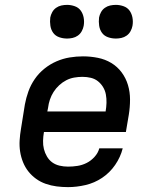

<svg xmlns="http://www.w3.org/2000/svg" viewBox="-20 -759 640 787"><path d="M259 8Q235 8 212 5Q189 2 167.5 -5.5Q146 -13 128 -26Q110 -39 96.5 -56Q83 -73 74.5 -94Q66 -115 62.5 -137.5Q59 -160 60.5 -184Q62 -208 66 -231L82 -331Q87 -358 96.5 -384.5Q106 -411 122.5 -435Q139 -459 162 -477.5Q185 -496 211.5 -507.5Q238 -519 265.5 -523.5Q293 -528 320 -528Q351 -528 381 -522Q411 -516 436 -501Q461 -486 478.5 -462.5Q496 -439 504.5 -410.5Q513 -382 513 -351Q513 -320 508 -289L496 -218H160V-217Q157 -200 156.5 -182Q156 -164 160 -148Q164 -132 172.5 -117.5Q181 -103 194 -93.5Q207 -84 224 -80Q241 -76 259 -76Q278 -76 297.5 -79Q317 -82 335 -91Q353 -100 367.5 -116Q382 -132 387 -151H483Q474 -115 452 -83Q430 -51 398.5 -30Q367 -9 330.5 -0.5Q294 8 259 8ZM413 -302V-303Q416 -320 416.5 -337.5Q417 -355 414 -371.5Q411 -388 402.5 -402Q394 -416 381.5 -426Q369 -436 352.5 -440Q336 -444 318 -444Q301 -444 284 -441Q267 -438 251.5 -430Q236 -422 222.5 -409.5Q209 -397 199.5 -382Q190 -367 184.5 -350.5Q179 -334 177 -317L174 -302ZM455 -601Q438 -601 422.5 -606.5Q407 -612 398 -624.5Q389 -637 386.5 -653.5Q384 -670 386 -687Q388 -698 394 -709Q400 -720 410 -727Q420 -734 431.5 -736.5Q443 -739 455 -739Q471 -739 486.5 -733.5Q502 -728 511 -715.5Q520 -703 523 -686.5Q526 -670 523 -653Q521 -642 515 -631Q509 -620 499 -613Q489 -606 477.5 -603.5Q466 -601 455 -601ZM255 -601Q238 -601 222.5 -606.5Q207 -612 198 -624.5Q189 -637 186.5 -653.5Q184 -670 186 -687Q188 -698 194 -709Q200 -720 210 -727Q220 -734 231.5 -736.5Q243 -739 255 -739Q271 -739 286.5 -733.5Q302 -728 311 -715.5Q320 -703 323 -686.5Q326 -670 323 -653Q321 -642 315 -631Q309 -620 299 -613Q289 -606 277.5 -603.5Q266 -601 255 -601Z"/></svg>

Font: Iosevka Etoile Medium Oblique
Style: Regular
Weight: 500
Italic angle: -9°
Designer: Belleve Invis
Foundry: Belleve Invis
Version: Version 15.5.2; ttfautohint (v1.8.4)